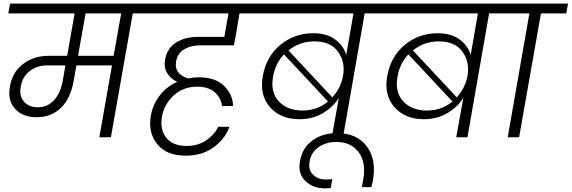

<svg xmlns="http://www.w3.org/2000/svg" viewBox="-20 -760 3165 1063"><path d="M190 -166Q242 -166 278 -204Q314 -242 327 -310L342 -398H241Q185 -398 144.5 -366.5Q104 -335 95 -281Q85 -229 112.5 -197.5Q140 -166 190 -166ZM609 -451 651 -686H454L412 -451ZM26 -686 36 -740H865L855 -686H715L594 0H530L600 -398H403L388 -313Q371 -215 317.5 -163Q264 -111 183 -111Q104 -111 62.5 -158.5Q21 -206 35 -281Q48 -360 107.5 -405.5Q167 -451 249 -451H352L393 -686Z M1250 -58Q1228 7 1164 54.5Q1100 102 1009 102Q902 102 850.5 38Q799 -26 815 -119Q826 -182 864.5 -231.5Q903 -281 961 -307Q926 -323 906 -354.5Q886 -386 894 -431Q906 -494 955.5 -525Q1005 -556 1079 -556H1222L1245 -686H807L816 -740H1461L1451 -686H1306L1284 -556L1275 -509H1089Q1038 -509 1000.5 -487.5Q963 -466 955 -420Q942 -351 1021 -326Q1050 -332 1080 -332Q1173 -332 1221.5 -283.5Q1270 -235 1270 -173H1209Q1205 -215 1171 -247.5Q1137 -280 1071 -280Q995 -280 942.5 -232.5Q890 -185 877 -116Q864 -45 899.5 1.5Q935 48 1013 48Q1077 48 1123 16Q1169 -16 1188 -58Z M1817 0 1856 -218Q1823 -166 1766.5 -133Q1710 -100 1637 -100Q1534 -100 1475 -166.5Q1416 -233 1435 -339Q1454 -447 1532 -511.5Q1610 -576 1714 -576Q1788 -576 1834.5 -542.5Q1881 -509 1897 -456L1937 -686H1392L1402 -740H2149L2140 -686H1999L1879 0ZM1720 -531Q1640 -531 1577 -481L1820 -221Q1867 -273 1879 -339Q1893 -415 1852 -473Q1811 -531 1720 -531ZM1655 -148Q1736 -148 1796 -198L1552 -459Q1505 -409 1492 -337Q1476 -250 1523.5 -199Q1571 -148 1655 -148Z M1781 283Q1713 283 1670.5 242Q1628 201 1641 132Q1653 60 1708.5 18.5Q1764 -23 1846 -23Q1957 -23 2012 52Q2067 127 2043 248Q2039 266 2036 276H1983L1990 241Q2009 143 1967 84.5Q1925 26 1842 26Q1783 26 1742 56Q1701 86 1694 135Q1686 180 1713 207Q1740 234 1788 234Q1796 234 1820 232L1811 281Q1793 283 1781 283Z M2506 0 2545 -218Q2512 -166 2455.5 -133Q2399 -100 2326 -100Q2223 -100 2164 -166.5Q2105 -233 2124 -339Q2143 -447 2221 -511.5Q2299 -576 2403 -576Q2477 -576 2523.5 -542.5Q2570 -509 2586 -456L2626 -686H2081L2091 -740H2838L2829 -686H2688L2568 0ZM2409 -531Q2329 -531 2266 -481L2509 -221Q2556 -273 2568 -339Q2582 -415 2541 -473Q2500 -531 2409 -531ZM2344 -148Q2425 -148 2485 -198L2241 -459Q2194 -409 2181 -337Q2165 -250 2212.5 -199Q2260 -148 2344 -148Z M2791 0 2911 -686H2770L2780 -740H3125L3115 -686H2975L2854 0Z"/></svg>

Font: Poppins Light
Style: Italic
Weight: 300
Italic angle: -10°
Designer: Ninad Kale (Devanagari), Jonny Pinhorn (Latin)
Foundry: Indian Type Foundry
Version: Version 3.200;PS 1.000;hotconv 16.6.54;makeotf.lib2.5.65590